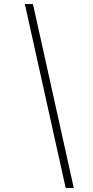

<svg xmlns="http://www.w3.org/2000/svg" viewBox="-20 -770 462 950"><path d="M103 -750H143L345 160H305Z"/></svg>

Font: Thasadith
Style: Italic
Weight: 400
Italic angle: -9°
Designer: Cadson Demak Co.,Ltd.
Foundry: Cadson Demak Co.,Ltd.
Version: Version 1.000; ttfautohint (v1.6)